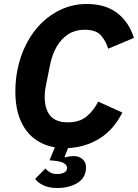

<svg xmlns="http://www.w3.org/2000/svg" viewBox="-20 -730 691 962"><path d="M411 108Q411 160 369 186Q327 212 267 212Q226 212 197.5 198.5Q169 185 156 166L208 114Q214 123 229 132.5Q244 142 266 142Q287 142 301.5 134.5Q316 127 316 111Q316 99 302 89Q288 79 250 75L228 73L255 8Q195 -2 150.5 -36.5Q106 -71 81.5 -130Q57 -189 57 -272Q57 -300 59.5 -326.5Q62 -353 67 -378Q81 -450 112.5 -511Q144 -572 190 -616.5Q236 -661 293 -685.5Q350 -710 415 -710Q508 -710 567 -665Q626 -620 651 -540L522 -486Q510 -526 485 -553.5Q460 -581 404 -581Q358 -581 323 -559Q288 -537 265 -498Q242 -459 231 -406L209 -296Q206 -281 205 -268.5Q204 -256 204 -246Q204 -182 232.5 -149.5Q261 -117 319 -117Q378 -117 413.5 -146Q449 -175 472 -221L593 -166Q549 -79 478 -35.5Q407 8 321 12L304 55L306 59Q318 55 328.5 53.5Q339 52 349 52Q375 52 393 67Q411 82 411 108Z"/></svg>

Font: IBM Plex Sans
Style: Bold Italic
Weight: 700
Italic angle: -11.31°
Designer: Mike Abbink, Paul van der Laan, Pieter van Rosmalen
Foundry: Bold Monday
Version: Version 3.201